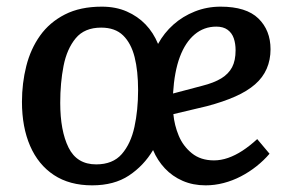

<svg xmlns="http://www.w3.org/2000/svg" viewBox="-20 -543 876 577"><path d="M643 -523Q720 -523 756.5 -487.5Q793 -452 793 -395Q793 -363 781.5 -336.5Q770 -310 746.5 -289.5Q723 -269 687 -253Q651 -237 602 -224L501 -200Q504 -167 517 -135.5Q530 -104 556.5 -82.5Q583 -61 623 -61Q644 -61 665.5 -68.5Q687 -76 708.5 -90Q730 -104 753 -125L790 -81Q773 -61 751 -43.5Q729 -26 704 -13Q679 0 652 7Q625 14 598 14Q560 14 529 0.5Q498 -13 475.5 -37Q453 -61 440 -92Q412 -45 367.5 -15.5Q323 14 257 14Q189 14 142 -17Q95 -48 70.5 -104.5Q46 -161 46 -237Q46 -293 59 -344.5Q72 -396 100.5 -436Q129 -476 175 -499.5Q221 -523 286 -523Q328 -523 361 -508.5Q394 -494 417.5 -469.5Q441 -445 455 -411Q473 -444 501 -469Q529 -494 565.5 -508.5Q602 -523 643 -523ZM269 -49Q319 -49 346 -80Q373 -111 384 -161.5Q395 -212 395 -272Q395 -330 384.5 -371.5Q374 -413 350 -436.5Q326 -460 284 -460Q234 -460 207.5 -428Q181 -396 171 -345Q161 -294 161 -234Q161 -150 186 -99.5Q211 -49 269 -49ZM688 -392Q688 -412 682.5 -428Q677 -444 664 -453.5Q651 -463 630 -463Q593 -463 565 -439.5Q537 -416 520.5 -372Q504 -328 500 -262L587 -285Q623 -294 645 -307.5Q667 -321 677.5 -341Q688 -361 688 -392Z"/></svg>

Font: Literata Medium
Style: Italic
Weight: 500
Italic angle: -2°
Designer: Latin by Veronika Burian and Jose Scaglione. Greek by Irene Vlachou. Cyrillic by Vera Evstafieva
Foundry: TypeTogether
Version: Version 3.103;gftools[0.9.29]